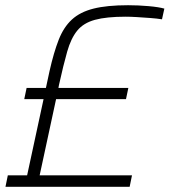

<svg xmlns="http://www.w3.org/2000/svg" viewBox="-20 -716 650 736"><path d="M1 0 10 -44H84L147 -336H73L82 -379H156L170 -444Q186 -515 205 -563.5Q224 -612 255.5 -641Q287 -670 338.5 -683Q390 -696 471 -696Q510 -696 549.5 -692.5Q589 -689 610 -683L601 -642Q582 -645 556 -647Q530 -649 504.5 -650.5Q479 -652 462 -652Q388 -652 344 -640Q300 -628 276 -598.5Q252 -569 237.5 -518Q223 -467 206 -390L204 -379H472L463 -336H195L132 -44H486L477 0Z"/></svg>

Font: Saira ExtraLight
Style: Italic
Weight: 200
Italic angle: -12°
Designer: Hector Gatti with collaboration of the Omnibus-Type team
Foundry: Omnibus-Type
Version: Version 1.100; ttfautohint (v1.8.3)